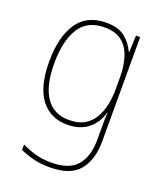

<svg xmlns="http://www.w3.org/2000/svg" viewBox="-143 -630 810 963"><g transform="rotate(20 262.0 -148.5)"><path d="M258 -538Q324 -538 359.5 -508.5Q395 -479 413 -438H415L419 -528H441V29Q441 127 394 184Q347 241 237 241Q187 241 148.5 231Q110 221 78 206V177Q111 194 150 205Q189 216 237 216Q332 216 373.5 167Q415 118 415 29V-15Q415 -42 415 -63.5Q415 -85 417 -115H415Q399 -57 356 -23.5Q313 10 246 10Q156 10 105 -57Q54 -124 54 -258Q54 -388 104 -463Q154 -538 258 -538ZM258 -513Q165 -513 123 -444.5Q81 -376 81 -258Q81 -137 123.5 -76Q166 -15 246 -15Q297 -15 329.5 -34.5Q362 -54 380.5 -86.5Q399 -119 407 -158.5Q415 -198 415 -237V-307Q415 -364 400 -411Q385 -458 351 -485.5Q317 -513 258 -513Z"/></g></svg>

Font: Noto Sans Khmer UI SemiCondensed Thin
Style: Regular
Weight: 100
Width: 4
Designer: Danh Hong and the Monotype Design Team
Foundry: Monotype Imaging Inc.
Version: Version 2.002; ttfautohint (v1.8.4.7-5d5b)